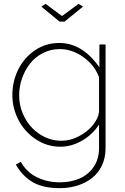

<svg xmlns="http://www.w3.org/2000/svg" viewBox="-20 -750 647 993"><path d="M215.8 -730 300.8 -667 386.2 -730 409.2 -715.8 314 -638.2H288.1L193.8 -715.8ZM43.9 -257.8Q43.9 -328.6 74.2 -390.1Q104.5 -451.7 160.6 -489.7Q216.8 -527.8 286.1 -527.8Q406.2 -527.8 494.1 -401.9V-520H525.9V16.1Q525.9 66.9 506.6 106.9Q487.3 147 454.1 172.1Q420.9 197.3 378.9 210.2Q336.9 223.1 289.1 223.1Q202.1 223.1 148.7 191.7Q95.2 160.2 62 101.1L87.9 86.9Q117.2 140.1 170.7 166.5Q224.1 192.9 289.1 192.9Q345.7 192.9 390.9 173.6Q436 154.3 464.1 113.5Q492.2 72.8 492.2 16.1V-106Q459.5 -54.7 404.8 -22.9Q350.1 8.8 292 8.8Q222.7 8.8 164.8 -30Q106.9 -68.8 75.4 -129.9Q43.9 -190.9 43.9 -257.8ZM492.2 -171.9V-351.1Q468.3 -414.1 410.6 -455.1Q353 -496.1 289.1 -496.1Q241.2 -496.1 200.7 -474.9Q160.2 -453.6 134 -419.4Q107.9 -385.3 93.5 -343.3Q79.1 -301.3 79.1 -257.8Q79.1 -195.8 107.9 -141.6Q136.7 -87.4 187.5 -54.7Q238.3 -22 297.9 -22Q342.8 -22 387 -44.7Q431.2 -67.4 459.7 -102.1Q488.3 -136.7 492.2 -171.9Z"/></svg>

Font: Rawline ExtraLight
Style: Regular
Weight: 275
Designer: Matt McInerney, Pablo Impallari, Rodrigo Fuenzalida
Foundry: Matt McInerney, Pablo Impallari, Rodrigo Fuenzalida
Version: Version 4.020;PS 004.020;hotconv 1.0.88;makeotf.lib2.5.64775